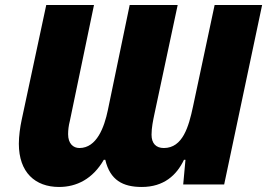

<svg xmlns="http://www.w3.org/2000/svg" viewBox="-20 -734 1063 764"><path d="M215 10C285 10 349 -22 393 -98H399C418 -17 469 10 544 10C632 10 683 -37 712 -98H718L709 0H872L1023 -714H834L748 -310C731 -230 707 -145 632 -145C601 -145 583 -163 583 -198C583 -226 589 -254 594 -278L687 -714H496L409 -295C395 -228 365 -145 296 -145C271 -145 251 -163 251 -200C251 -216 253 -234 258 -253L354 -714H164L66 -256C60 -228 55 -192 55 -162C55 -48 120 10 215 10Z"/></svg>

Font: Noto Sans Black
Style: Italic
Weight: 900
Italic angle: -12°
Designer: Monotype Design Team
Foundry: Monotype Imaging Inc.
Version: Version 2.013